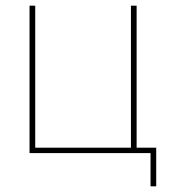

<svg xmlns="http://www.w3.org/2000/svg" viewBox="-20 -539 600 676"><path d="M510 117V0H84V-519H104V-19H441V-519H461V-19H530V117Z"/></svg>

Font: Raleway Thin
Style: Regular
Weight: 100
Designer: Matt McInerney, Pablo Impallari, Rodrigo Fuenzalida
Foundry: Matt McInerney, Pablo Impallari, Rodrigo Fuenzalida
Version: Version 4.026